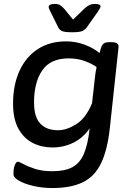

<svg xmlns="http://www.w3.org/2000/svg" viewBox="-20 -738 663 970"><path d="M245 212Q194 212 149 201.5Q104 191 76 175Q48 159 48 142Q48 112 55 95.5Q62 79 70 79Q77 79 98.5 91Q120 103 156.5 115Q193 127 245 127Q307 127 345 107Q383 87 403.5 40Q424 -7 433 -90Q401 -42 351.5 -17.5Q302 7 245 7Q190 7 145 -16Q100 -39 73 -88Q46 -137 46 -214Q46 -309 78.5 -380Q111 -451 171 -490Q231 -529 314 -529Q363 -529 408 -512Q453 -495 483 -470Q485 -479 487.5 -487.5Q490 -496 493 -503Q499 -516 508 -520.5Q517 -525 533 -525H543Q581 -525 579 -501L535 -92Q523 19 491 86Q459 153 399 182.5Q339 212 245 212ZM273 -80Q316 -80 364.5 -110Q413 -140 445 -216L459 -341Q461 -360 463 -373Q465 -386 468 -399Q445 -416 408.5 -429.5Q372 -443 327 -443Q235 -443 193.5 -382.5Q152 -322 152 -221Q152 -146 184 -113Q216 -80 273 -80ZM461 -718Q488 -718 488 -705Q488 -699 473 -677L420 -602Q411 -589 397.5 -582Q384 -575 343 -575Q306 -575 292.5 -581.5Q279 -588 273 -602L236 -677Q232 -685 229 -691.5Q226 -698 226 -703Q226 -718 256 -718Q275 -718 284.5 -711.5Q294 -705 305 -693L349 -639L405 -693Q418 -705 429.5 -711.5Q441 -718 461 -718Z"/></svg>

Font: Asap Semi Expanded Semi Expanded Medium
Style: Italic
Weight: 500
Width: 6
Italic angle: -6°
Designer: Pablo Cosgaya
Foundry: Omnibus-Type
Version: Version 3.001; ttfautohint (v1.8.4.7-5d5b)